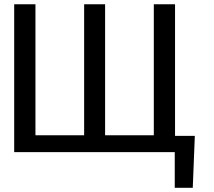

<svg xmlns="http://www.w3.org/2000/svg" viewBox="-20 -732 1029 924"><path d="M48.3 -711.6H150.6V-81H384.9V-711.6H485.8V-81H720.2V-711.6H822.4V-78.1H917.6L907.7 171.9H821V0H48.3Z"/></svg>

Font: Interface
Style: Regular
Weight: 400
Designer: Rasmus Andersson
Foundry: rsms
Version: Version 1.8